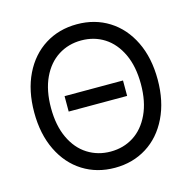

<svg xmlns="http://www.w3.org/2000/svg" viewBox="-106 -823 939 939"><g transform="rotate(-15 363.5 -353.5)"><path d="M510.7 -314.5H214.8V-392.6H510.7ZM363.3 9.8Q272.5 9.8 201.7 -34.7Q130.9 -79.1 90.8 -161.6Q50.8 -244.1 50.8 -353.5Q50.8 -463.9 90.8 -545.9Q130.9 -627.9 201.7 -672.4Q272.5 -716.8 363.3 -716.8Q454.1 -716.8 524.9 -672.4Q595.7 -627.9 635.7 -545.9Q675.8 -463.9 675.8 -353.5Q675.8 -244.1 635.7 -161.6Q595.7 -79.1 524.9 -34.7Q454.1 9.8 363.3 9.8ZM363.3 -634.8Q298.8 -634.8 247.1 -602.1Q195.3 -569.3 165.5 -505.9Q135.7 -442.4 135.7 -353.5Q135.7 -264.6 165.5 -201.2Q195.3 -137.7 247.1 -105Q298.8 -72.3 363.3 -72.3Q428.7 -72.3 480 -105Q531.2 -137.7 561 -201.2Q590.8 -264.6 590.8 -353.5Q590.8 -442.4 561 -505.9Q531.2 -569.3 480 -602.1Q428.7 -634.8 363.3 -634.8Z"/></g></svg>

Font: Pretendard JP Variable
Style: Regular
Weight: 400
Designer: Base glyphs from Inter by Rasmus Andersson; Hangul glyphs from Noto Sans CJK(Source Han Sans) by Jang Soo-young and Kang
Foundry: Kil Hyung-jin
Version: Version 1.307;Glyphs 3.2 (3192)